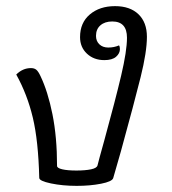

<svg xmlns="http://www.w3.org/2000/svg" viewBox="-20 -602 560 626"><path d="M108 -22Q105 -143 87 -218.5Q69 -294 33 -359Q54 -380 81 -380Q92 -380 98.5 -374.5Q105 -369 112 -354Q136 -304 151 -229.5Q166 -155 166 -61Q166 -54 183 -50Q200 -46 229 -46Q258 -46 277 -50Q296 -54 298 -63Q301 -76 320 -144Q356 -275 375 -355.5Q394 -436 394 -479Q394 -532 346 -532Q322 -532 307.5 -519.5Q293 -507 293 -485Q293 -468 304 -457.5Q315 -447 333 -447Q352 -447 368 -454Q371 -450 371 -442Q371 -428 358.5 -417Q346 -406 320 -406Q286 -406 263.5 -427Q241 -448 241 -481Q241 -528 273 -555Q305 -582 355 -582Q404 -582 431.5 -555.5Q459 -529 459 -482Q459 -433 438.5 -350.5Q418 -268 374 -108L349 -21Q345 -10 309.5 -3Q274 4 230 4Q184 4 146 -4Q108 -12 108 -22Z"/></svg>

Font: Krub
Style: Italic
Weight: 400
Italic angle: -8°
Designer: Ekaluck Peanpanawate
Foundry: Cadson Demak Co.,Ltd.
Version: Version 1.000; ttfautohint (v1.6)